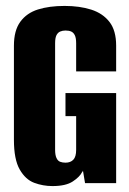

<svg xmlns="http://www.w3.org/2000/svg" viewBox="-20 -618 437 648"><path d="M157 10Q125 10 95.5 -1Q66 -12 46.5 -46Q27 -80 27 -146V-464Q27 -515 48.5 -544.5Q70 -574 108 -586Q146 -598 198 -598Q249 -598 288 -585.5Q327 -573 349.5 -544Q372 -515 372 -464V-377H237V-472Q237 -490 232.5 -499Q228 -508 220.5 -511.5Q213 -515 201 -515Q191 -515 183 -511.5Q175 -508 170.5 -499Q166 -490 166 -472V-112Q166 -95 170.5 -85Q175 -75 183 -72Q191 -69 201 -69Q218 -69 227.5 -79Q237 -89 237 -112V-226H201V-304H372V0H267L260 -42Q260 -41 259 -39.5Q258 -38 257 -37Q249 -21 225.5 -5.5Q202 10 157 10Z"/></svg>

Font: Alumni Sans Thin ExtraBold
Style: Regular
Weight: 800
Version: Version 1.018